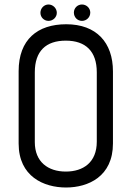

<svg xmlns="http://www.w3.org/2000/svg" viewBox="-20 -824 589 855"><path d="M483 -506C483 -635 409 -716 275 -716C147 -716 63 -648 63 -507V-185C63 -38 175 11 274 11C373 11 483 -38 483 -185ZM411 -193C411 -101 351 -60 273 -60C194 -60 135 -103 135 -191V-502C135 -597 185 -643 273 -643C362 -643 411 -595 411 -502ZM233 -767C233 -787 216 -804 196 -804C176 -804 160 -787 160 -767C160 -747 176 -731 196 -731C216 -731 233 -747 233 -767ZM345 -731C365 -731 382 -747 382 -768C382 -788 365 -804 345 -804C325 -804 309 -788 309 -768C309 -747 325 -731 345 -731Z"/></svg>

Font: Advent Pro
Style: Medium
Weight: 500
Designer: Andreas Kalpakidis
Foundry: Andreas Kalpakidis
Version: Version 2.002 2008